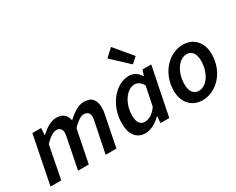

<svg xmlns="http://www.w3.org/2000/svg" viewBox="-105 -1249 2095 1704"><g transform="rotate(-30 942.0 -396.5)"><path d="M22 0H132L197 -334C246 -386 287 -409 313 -409C352 -409 371 -389 371 -348C371 -333 368 -319 363 -296L304 0H414L481 -334C530 -386 571 -409 596 -409C635 -409 655 -389 655 -348C655 -333 652 -319 647 -296L587 0H697L759 -310C765 -336 767 -356 767 -379C767 -458 733 -504 652 -504C598 -504 540 -468 482 -413C471 -466 443 -504 368 -504C315 -504 258 -467 209 -422H205L210 -492H120Z M990 12C1045 12 1105 -20 1151 -68H1154L1149 0H1239L1338 -492H1249L1229 -435H1226C1205 -477 1162 -504 1114 -504C978 -504 850 -355 850 -167C850 -52 903 12 990 12ZM1035 -79C991 -79 964 -111 964 -182C964 -308 1039 -413 1120 -413C1150 -413 1180 -396 1202 -355L1162 -161C1123 -101 1076 -79 1035 -79ZM1197 -574 1256 -626 1106 -805 1028 -732Z M1578 12C1713 12 1849 -115 1849 -303C1849 -426 1776 -504 1665 -504C1530 -504 1394 -376 1394 -188C1394 -66 1467 12 1578 12ZM1590 -77C1534 -77 1505 -119 1505 -192C1505 -317 1576 -414 1653 -414C1708 -414 1738 -372 1738 -300C1738 -175 1667 -77 1590 -77Z"/></g></svg>

Font: Source Sans Pro Semibold
Style: Italic
Weight: 600
Italic angle: -11°
Designer: Paul D. Hunt
Foundry: Adobe Systems Incorporated
Version: Version 3.006;hotconv 1.0.111;makeotfexe 2.5.65597